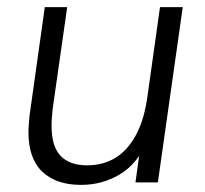

<svg xmlns="http://www.w3.org/2000/svg" viewBox="-20 -513 577 540"><path d="M208 7Q138 7 99 -30Q60 -67 60 -142Q60 -152 61 -163.5Q62 -175 63 -187L106 -493H169L128 -206Q127 -194 126 -182.5Q125 -171 125 -159Q125 -101 150.5 -74.5Q176 -48 225 -48Q270 -48 304.5 -69Q339 -90 362.5 -133.5Q386 -177 395 -244L430 -493H494L424 0H361L377 -115L393 -113Q365 -51 316 -22Q267 7 208 7Z"/></svg>

Font: Hanken Grotesk Light
Style: Italic
Weight: 300
Italic angle: -8°
Designer: Alfredo Marco Pradil
Foundry: Hanken Design Co.
Version: Version 3.013